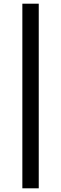

<svg xmlns="http://www.w3.org/2000/svg" viewBox="-20 -770 331 1040"><path d="M189.9 -750V250H101.1V-750Z"/></svg>

Font: Stilu
Style: Regular
Weight: 400
Designer: Genilson Lima Santos
Foundry: Genilson Lima Santos
Version: Version 1.200;PS 001.200;hotconv 1.0.88;makeotf.lib2.5.64775